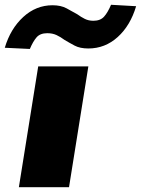

<svg xmlns="http://www.w3.org/2000/svg" viewBox="-35 -784 590 804"><path d="M44 0 125 -506H335L254 0ZM90 -579 -15 -584Q9 -664 62.5 -713Q116 -762 185 -762Q220 -762 244 -749Q268 -736 289 -724Q304 -713 320 -705Q336 -697 356 -697Q385 -697 400.5 -714Q416 -731 430 -764L535 -758Q511 -677 458 -629Q405 -581 335 -581Q300 -581 277.5 -593Q255 -605 235 -617Q219 -629 202 -637Q185 -645 163 -645Q133 -645 118 -627.5Q103 -610 90 -579Z"/></svg>

Font: Nunito Sans 7pt Expanded Black
Style: Italic
Weight: 900
Width: 7
Italic angle: -9°
Designer: Vernon Adams
Foundry: Vernon Adams
Version: Version 3.101;gftools[0.9.27]